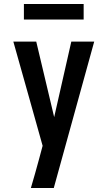

<svg xmlns="http://www.w3.org/2000/svg" viewBox="-20 -944 540 964"><path d="M135 0Q146 -36 156 -72.5Q166 -109 176 -145L194 -212L125 -458L47 -735H162L252 -356L338 -735H453L250 0ZM100 -846V-924H400V-846Z"/></svg>

Font: Zed Mono
Style: Bold
Weight: 700
Monospace: yes
Designer: Belleve Invis
Foundry: Belleve Invis
Version: Version 1.0.0; ttfautohint (v1.8.4)